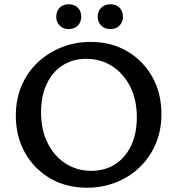

<svg xmlns="http://www.w3.org/2000/svg" viewBox="-20 -866 828 898"><path d="M387 12Q290 12 215 -31.5Q140 -75 97 -151.5Q54 -228 54 -325Q54 -403 81.5 -466.5Q109 -530 157.5 -575Q206 -620 269 -645Q332 -670 404 -670Q500 -670 574.5 -626.5Q649 -583 692 -507Q735 -431 735 -333Q735 -255 707.5 -191.5Q680 -128 632 -82.5Q584 -37 521 -12.5Q458 12 387 12ZM406 -67Q471 -67 519 -98Q567 -129 593.5 -185.5Q620 -242 620 -317Q620 -401 588 -462.5Q556 -524 503 -557.5Q450 -591 383 -591Q321 -591 273 -560.5Q225 -530 198.5 -473.5Q172 -417 172 -341Q172 -257 203.5 -195.5Q235 -134 288 -100.5Q341 -67 406 -67ZM301 -730Q275 -730 259 -746.5Q243 -763 243 -787Q243 -814 259 -830Q275 -846 301 -846Q328 -846 344 -830Q360 -814 360 -787Q360 -763 344 -746.5Q328 -730 301 -730ZM497 -730Q470 -730 453.5 -746.5Q437 -763 437 -787Q437 -814 453.5 -830Q470 -846 497 -846Q523 -846 539 -830Q555 -814 555 -787Q555 -763 539 -746.5Q523 -730 497 -730Z"/></svg>

Font: Ysabeau SemiBold
Style: Regular
Weight: 600
Designer: Christian Thalmann (Catharsis Fonts)
Version: Version 2.000;gftools[0.9.27.dev2+g8671c4b]